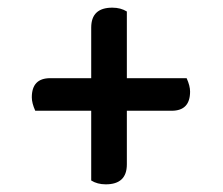

<svg xmlns="http://www.w3.org/2000/svg" viewBox="-20 -487 581 501"><path d="M467 -283Q476 -263 476 -248Q476 -198 428 -198H311V-58Q311 -6 256 -6Q234 -6 218 -16V-198H72Q63 -218 63 -233Q63 -283 111 -283H218V-415Q218 -467 273 -467Q295 -467 311 -457V-283Z"/></svg>

Font: Sansita
Style: Regular
Weight: 400
Designer: Pablo Cosgaya
Foundry: Omnibus-Type
Version: Version 1.006;hotconv 1.0.109;makeotfexe 2.5.65596